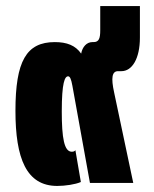

<svg xmlns="http://www.w3.org/2000/svg" viewBox="-20 -604 510 634"><path d="M169 10C195 10 229 5 247 -3L229 -108C226 -104 222 -103 217 -103C192 -103 184 -148 184 -236C184 -332 194 -352 205 -352C211 -352 215 -343 219 -321L277 0H420L357 -298C346 -348 350 -369 370 -369H381C416 -369 442 -410 442 -480V-584H311V-504C311 -478 307 -465 289 -465H285C266 -465 252 -449 248 -427C229 -454 201 -465 161 -465C67 -465 31 -402 31 -238C31 -81 67 10 169 10Z"/></svg>

Font: Noto Sans Thai UI ExtCond Blk
Style: Regular
Weight: 900
Width: 2
Designer: Monotype Design Team
Foundry: Monotype Imaging Inc.
Version: Version 2.000